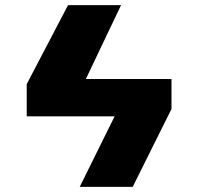

<svg xmlns="http://www.w3.org/2000/svg" viewBox="-20 -726 767 746"><path d="M495.7 0H289.8L425.4 -274.1H83.8V-399.1L244.3 -706H450.3L313.6 -419H646.3V-302.6Z"/></svg>

Font: Linik Sans Black
Style: Regular
Weight: 900
Designer: Fonts by Rasmus Andersson / Changes by Cristiano Sobral with parts from Marc Monis
Foundry: rsms
Version: Version 3.020; ttfautohint (v1.6)